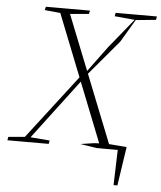

<svg xmlns="http://www.w3.org/2000/svg" viewBox="-82 -724 798 949"><g transform="rotate(5 316.5 -249.5)"><path d="M465 0 463 -26 565 -18 536 175H517L523 -16L545 0ZM-25 0 -22 -17 68 -25H84L183 -17L180 0ZM41 0 313 -354 329 -329H318L314 -324L69 0ZM103 -657 107 -674H326L322 -657L215 -648H198ZM419 0 336 -13 403 -23 457 -26 520 -20 554 -4ZM331 -348 323 -367 332 -368 431 -502 571 -674 488 -534ZM450 -657 453 -674H658L655 -657L565 -648H548ZM438 0 171 -674H219L487 0Z"/></g></svg>

Font: Source Serif 4 48pt Light
Style: Italic
Weight: 300
Italic angle: -12°
Designer: Frank Grießhammer
Foundry: Adobe Systems Incorporated
Version: Version 4.004;hotconv 1.0.116;makeotfexe 2.5.65601